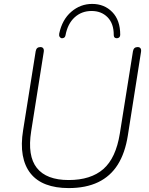

<svg xmlns="http://www.w3.org/2000/svg" viewBox="-20 -951 760 979"><path d="M330 8Q264 8 215 -10.5Q166 -29 136 -66.5Q106 -104 96 -159.5Q86 -215 98 -288L162 -690Q164 -701 170 -706Q176 -711 186 -711Q196 -711 200.5 -704.5Q205 -698 203 -686L139 -282Q119 -156 168 -94.5Q217 -33 330 -33Q443 -33 507 -89Q571 -145 591 -270L658 -690Q660 -701 666 -706Q672 -711 682 -711Q692 -711 696.5 -704.5Q701 -698 699 -686L632 -261Q618 -171 580.5 -111.5Q543 -52 480.5 -22Q418 8 330 8ZM295 -756Q288 -757 284 -763.5Q280 -770 282 -780Q297 -851 343.5 -891Q390 -931 450 -931Q512 -931 552.5 -889.5Q593 -848 593 -774Q593 -766 589 -761.5Q585 -757 577 -756Q572 -756 568 -757.5Q564 -759 562 -763Q560 -767 560 -773Q560 -831 528.5 -863Q497 -895 447 -895Q396 -895 360.5 -862.5Q325 -830 314 -771Q313 -766 310.5 -762.5Q308 -759 304 -757.5Q300 -756 295 -756Z"/></svg>

Font: Nunito ExtraLight
Style: Italic
Weight: 200
Italic angle: -9°
Designer: Vernon Adams
Foundry: Vernon Adams
Version: Version 3.602